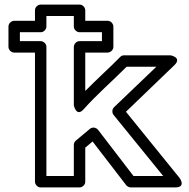

<svg xmlns="http://www.w3.org/2000/svg" viewBox="-20 -795 829 840"><path d="M373 -231 312 -180C306 -175 303 -168 303 -161V-25H183V-590C183 -605 169 -615 158 -615H67V-654H158C173 -654 183 -668 183 -679V-725H303V-679C303 -664 317 -654 328 -654H426V-615H328C313 -615 303 -601 303 -590V-334C303 -334 314 -281 346 -317C403 -381 471 -440 534 -503H664L479 -326C470 -317 469 -302 477 -292L694 -25H564L409 -227C401 -237 385 -241 373 -231ZM385 -176 532 15C536 20 544 25 552 25H746C796 25 766 -16 766 -16L531 -306L743 -510C778 -544 726 -553 726 -553H523C517 -553 511 -551 506 -546C457 -496 404 -449 353 -397V-565H451C462 -565 476 -575 476 -590V-679C476 -690 466 -704 451 -704H353V-750C353 -761 343 -775 328 -775H158C147 -775 133 -765 133 -750V-704H42C31 -704 17 -694 17 -679V-590C17 -579 27 -565 42 -565H133V0C133 11 143 25 158 25H328C339 25 353 15 353 0V-149Z"/></svg>

Font: Asimov
Style: XWidOu
Weight: 500
Designer: Google
Version: Version 2.000980; 2014